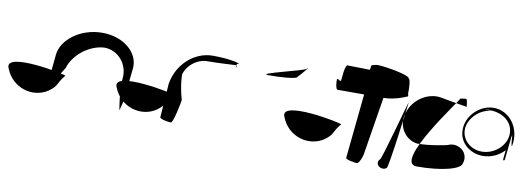

<svg xmlns="http://www.w3.org/2000/svg" viewBox="-84 -1458 6517 2386"><g transform="rotate(10 3174.5 -265.0)"><path d="M720.5 -87.2C738.1 -102.9 -88 -266 11.8 -56.2C100.7 177.1 370 250 550.7 128.6C665.4 46 623.6 28 720.5 -87.2Z M1503.1 -42C1503.1 -42 1508.4 -82.8 1533 -325C1552.4 -516.8 1360.9 -693.9 1083.7 -693.9C806.5 -693.9 580 -516.8 560.6 -325C535.9 -82.8 532.9 -42 532.9 -42C530.6 -19.5 464.4 0 495.7 0C527.1 0 538.7 124 541 101.5C532.2 187.5 595.3 -15.7 708.3 -183C757.8 -350.3 942.2 -505.2 1138.7 -516.7C1317.1 -516.7 1445.8 -354.3 1428.8 -187C1411.8 -19.7 1457.6 218 1457.6 218C1455.3 240.5 1503.9 0 1535.3 0C1566.6 0 1500.9 -19.5 1503.1 -42Z M2083.5 -87.2C2101.1 -102.9 1275 -266 1374.8 -56.2C1463.7 177.1 1733 250 1913.7 128.6C2028.4 46 1986.6 28 2083.5 -87.2Z M2199.1 -42C2199 -42 2131.9 -257.1 2150 -435.4C2168.1 -613.8 2118.2 -122.1 2136.3 -300.4C2153.7 -472.3 2305.3 -572 2426.5 -572C2564.3 -572 2787 -585.9 2787 -585.9C2809.5 -585.9 2786.8 -535.1 2790 -566.5C2793.2 -597.8 2797.5 -606.1 2808 -606.1C2858.5 -606.1 2727.9 -651.7 2485.6 -651.7C2243.4 -651.7 2044.1 -455.6 2004 -215.9C2004 -215.9 1973.5 214.5 1973.4 214.5C1971.2 237 2081.8 256.5 2113.2 256.5C2144.5 256.5 2196.7 -19.5 2199.1 -42Z M3660.3 -694.6C3659.2 -669.6 3055.4 -536 3198.8 -533C3342.3 -530 3561.8 -547.4 3562.8 -572.4C3586.4 -597.4 3628.6 -644.1 3655.6 -678.5C3682.6 -712.8 3683.8 -719.6 3660.3 -694.6Z M4200.5 -87.2C4218.1 -102.9 3392 -266 3491.8 -56.2C3580.7 177.1 3850 250 4030.7 128.6C4145.4 46 4103.6 28 4200.5 -87.2Z M4149.2 -824.1C4143.8 -824.9 4123.5 -787.8 4116.8 -722C4113.7 -690.6 4110.4 -658.3 4107.2 -627C4104 -595.6 4056.4 -658.3 4053.2 -627C4050 -595.6 4060.2 -503.9 4082.7 -503.9C4082.8 -503.8 4270.3 -503.8 4418.5 -503.8C4397.7 -299.7 4335.9 310 4335.9 310C4333.7 332.2 4444.4 352 4475.7 352C4507.1 352 4541.6 250.5 4543.9 228L4662.3 -503.8C4810.6 -503.9 4951 -571.4 4951 -571.4C4973.2 -571.4 4951.5 -595.6 4954.7 -627C4957.9 -658.3 4952.2 -794.6 4929.7 -794.6C4934.3 -840.1 4605.5 -892.6 4535 -892.6C4499.4 -894.5 4468.1 -884.5 4448 -876.5C4440.8 -876.5 4439.6 -819.5 4433.1 -817.6C4437.4 -819.6 4131.1 -822.6 4149.2 -824.1Z M4981 -498C4985.1 -544.5 4773.9 259 4750.9 259C4725.7 281.2 4725.9 321 4754.8 345C4783.7 369 4827.9 369.5 4853.1 347C4876.1 347 4978.5 -474 4981 -498Z M5605.7 -661.6C5613.4 -649.1 4913.4 264.3 5217.1 264.3C5535.4 264.3 5767.7 199.7 5775 127.2C5804.9 54.7 5770.3 -32.6 5697.4 -63.9C5636.1 -95.2 5577.9 -78.5 5544.9 -63.5C5544.9 -63.5 5344 -16.9 5176.7 -16.9C5028.4 -31.9 4907.6 -190.1 4966.2 -368.4C5018.3 -546.8 5207.1 -663.5 5371 -631C5535 -598.5 5740.8 -569.4 5706.8 -569.4C5691.8 -569.4 5703.8 -599.1 5688.3 -653C5691.5 -684.3 5628.2 -661.6 5605.7 -661.6Z M6282 -15.7 6305.2 -236.9C6327.4 -455.6 6316 -195.4 6339.3 -188.9C6388.7 -424.1 6232.3 -619.8 6036.5 -619.8C5875.6 -619.8 5718.7 -486.1 5701.5 -316.4C5682.4 -128.1 5837.9 -7.5 6001.3 -7.5C6106.1 -7.5 6204 -53.9 6271.6 -126.8C6267 -81 6264.8 -60.1 6260.2 -14.2C6257.9 8.3 6279.7 6.8 6282 -15.7ZM5727.7 -312.4C5741.4 -447.2 5879 -578.1 6032.7 -578.1C6207 -578.1 5804 -578.6 5971.4 -585.1C6159.2 -585.1 6301.3 -479.7 6284.3 -312.4C6270.6 -177.6 6133.6 -58.2 5979.9 -58.2C5826.2 -58.2 5714 -177.6 5727.7 -312.4Z"/></g></svg>

Font: AnarchicType
Style: Slant
Weight: 400
Version: Version Something